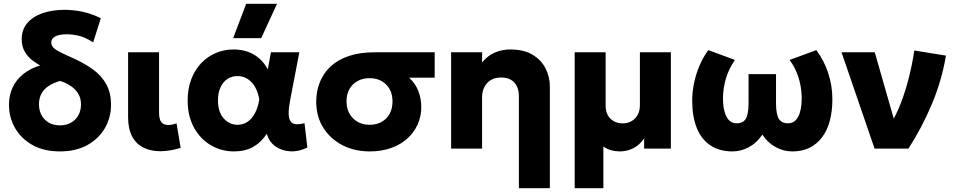

<svg xmlns="http://www.w3.org/2000/svg" viewBox="-20 -787 5056 1017"><path d="M297.5 15Q212.5 15 152.2 -18.8Q92 -52.5 59.8 -108.8Q27.5 -165 27.5 -232.5Q27.5 -282 46.5 -323Q65.5 -364 102.2 -394Q139 -424 192.5 -440.5Q175.5 -449.5 152.5 -466.5Q129.5 -483.5 112.2 -511.5Q95 -539.5 95 -580Q95 -630.5 125 -665.2Q155 -700 206.5 -717.5Q258 -735 322 -735Q366 -735 413.8 -725.5Q461.5 -716 514 -690.5L473.5 -562.5Q428.5 -591.5 393.8 -598.5Q359 -605.5 338 -605.5Q293 -605.5 272.2 -593.8Q251.5 -582 251.5 -562Q251.5 -543.5 268 -530Q284.5 -516.5 314 -503.2Q343.5 -490 383 -471.5Q434 -447.5 476 -416.5Q518 -385.5 543 -340.8Q568 -296 568 -232Q568 -164.5 535.5 -108.2Q503 -52 442.5 -18.5Q382 15 297.5 15ZM297.5 -123Q331 -123 356 -137Q381 -151 395 -176Q409 -201 409 -234Q409 -267 394.2 -291Q379.5 -315 354.8 -331.5Q330 -348 298.5 -358.5Q265 -349 239.8 -333Q214.5 -317 200.5 -292.8Q186.5 -268.5 186.5 -235.5Q186.5 -185.5 216.8 -154.2Q247 -123 297.5 -123Z M829.5 14Q778.5 14 740 -5Q701.5 -24 680 -64Q658.5 -104 658.5 -166.5V-510H822.5V-192Q822.5 -154.5 834.8 -139.8Q847 -125 871 -125Q881 -125 892 -127.2Q903 -129.5 915 -134L937 -4Q908.5 5 881.2 9.5Q854 14 829.5 14Z M1220 15Q1152.5 15 1096.5 -18Q1040.5 -51 1007.2 -111.8Q974 -172.5 974 -255Q974 -317 993 -367Q1012 -417 1045.5 -452.2Q1079 -487.5 1123 -506.2Q1167 -525 1218 -525Q1258.5 -525 1292.8 -512.8Q1327 -500.5 1353.8 -477Q1380.5 -453.5 1398.5 -419.5L1415 -510H1565.5L1517.5 -260Q1509 -217 1509 -189Q1509 -161 1517.8 -146.5Q1526.5 -132 1545.2 -129.5Q1564 -127 1593 -134.5L1608 -5.5Q1562 17 1517 14.5Q1472 12 1438.5 -12Q1405 -36 1393.5 -78.5Q1362.5 -32 1320.2 -8.5Q1278 15 1220 15ZM1238.5 -126Q1267.5 -126 1290.8 -141.5Q1314 -157 1330.2 -187Q1346.5 -217 1353.5 -260.5Q1350.5 -277.5 1344.8 -295.2Q1339 -313 1329.5 -329Q1320 -345 1306.8 -357.2Q1293.5 -369.5 1276.5 -376.8Q1259.5 -384 1238 -384Q1207.5 -384 1184.2 -368.5Q1161 -353 1147.8 -324.2Q1134.5 -295.5 1134.5 -256Q1134.5 -193.5 1165 -159.8Q1195.5 -126 1238.5 -126ZM1215 -585 1284 -767H1447.5L1363.5 -585Z M1938 15Q1857.5 15 1793.5 -18.2Q1729.5 -51.5 1692.2 -110.8Q1655 -170 1655 -248.5Q1655 -303.5 1674 -351.2Q1693 -399 1731 -434.8Q1769 -470.5 1827.2 -490.2Q1885.5 -510 1964 -510H2282.5V-375.5H2147Q2181 -344.5 2196.2 -303.8Q2211.5 -263 2211.5 -220.5Q2211.5 -170.5 2192.2 -127.8Q2173 -85 2137.2 -52.8Q2101.5 -20.5 2051 -2.8Q2000.5 15 1938 15ZM1938.5 -126Q1974 -126 2001 -141Q2028 -156 2043.5 -183.8Q2059 -211.5 2059 -249.5Q2059 -306 2025 -339.5Q1991 -373 1937.5 -373Q1902.5 -373 1875 -358.2Q1847.5 -343.5 1831.5 -316.2Q1815.5 -289 1815.5 -251.5Q1815.5 -194.5 1850 -160.2Q1884.5 -126 1938.5 -126Z M2728.5 210V-277.5Q2728.5 -323.5 2704.2 -350Q2680 -376.5 2633 -376.5Q2603 -376.5 2580.8 -363.5Q2558.5 -350.5 2546 -326.8Q2533.5 -303 2533.5 -272.5V0H2369.5V-510H2533.5V-456Q2562 -492 2601 -508.5Q2640 -525 2683 -525Q2755 -525 2801.5 -496.8Q2848 -468.5 2870.2 -423.8Q2892.5 -379 2892.5 -329V210Z M3024 210V-510H3188V-227Q3188 -184 3213 -158.8Q3238 -133.5 3279 -133.5Q3305.5 -133.5 3326 -145.8Q3346.5 -158 3358 -179.5Q3369.5 -201 3369.5 -229.5V-510H3533.5V0H3392V-54Q3367 -18 3333.8 -1.5Q3300.5 15 3263 15Q3239.5 15 3217.2 8.8Q3195 2.5 3176 -11V210Z M3859 15Q3791 15 3743.2 -16.8Q3695.5 -48.5 3671 -108.8Q3646.5 -169 3646.5 -254.5Q3646.5 -301.5 3656.8 -349.2Q3667 -397 3686 -441.2Q3705 -485.5 3732 -521.5L3873 -469.5Q3858 -448.5 3846 -424.2Q3834 -400 3826 -374Q3818 -348 3813.8 -320.8Q3809.5 -293.5 3809.5 -265Q3809.5 -205 3827.8 -169.5Q3846 -134 3881 -134Q3916 -133.5 3930.5 -158.2Q3945 -183 3945 -240V-394.5H4090.5V-240Q4090.5 -183 4105.2 -158.2Q4120 -133.5 4154.5 -134Q4172.5 -134 4185.8 -143Q4199 -152 4208 -169.2Q4217 -186.5 4221.8 -210.5Q4226.5 -234.5 4226.5 -265Q4226.5 -303 4219.2 -339Q4212 -375 4197.8 -408Q4183.5 -441 4162.5 -469.5L4304 -521.5Q4345 -467 4367 -399.8Q4389 -332.5 4389 -262Q4389 -198 4375.2 -146.8Q4361.5 -95.5 4334.2 -59.5Q4307 -23.5 4267.8 -4.2Q4228.5 15 4177 15Q4130 15 4088 -8.2Q4046 -31.5 4018 -74Q3990 -31.5 3948 -8.2Q3906 15 3859 15Z M4612.5 0 4437.5 -510H4613.5L4733.5 -91L4695 -125Q4725.5 -174 4750.8 -238.8Q4776 -303.5 4794.2 -376Q4812.5 -448.5 4823 -519.5L4990.5 -492.5Q4969 -362 4916.2 -236.2Q4863.5 -110.5 4792 0Z"/></svg>

Font: Geologica Cursive
Style: Bold
Weight: 700
Designer: Sindre Bremnes, Frode Helland
Foundry: Monokrom Skriftforlag AS
Version: Version 1.010;gftools[0.9.28]